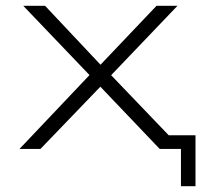

<svg xmlns="http://www.w3.org/2000/svg" viewBox="-20 -512 709 660"><path d="M602 128V0H560V-47H652V128ZM47 0 301 -268V-240L60 -492H135L326 -289H325L518 -492H590L352 -243V-264L605 0H529L324 -215H326L119 0Z"/></svg>

Font: Nunito Sans 7pt Expanded ExtraLight
Style: Regular
Weight: 250
Width: 7
Designer: Vernon Adams
Foundry: Vernon Adams
Version: Version 3.101;gftools[0.9.27]